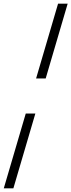

<svg xmlns="http://www.w3.org/2000/svg" viewBox="-66 -755 386 1040"><path d="M181.5 -330H129.5L248.5 -735H300.5ZM-45.5 265 73.5 -140H125.5L6.5 265Z"/></svg>

Font: Newsreader 18pt
Style: Italic
Weight: 400
Italic angle: -17°
Version: Version 1.003